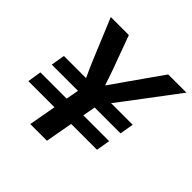

<svg xmlns="http://www.w3.org/2000/svg" viewBox="-177 -839 993 993"><g transform="rotate(45 319.0 -343.0)"><path d="M182 0H304L331 -150H520L533 -226H344L357 -296H546L559 -372H401C416 -392 443 -426 459 -448L638 -686H505L372 -497C361 -482 334 -443 317 -418H313C305 -442 293 -480 286 -498L217 -686H85L180 -457C186 -442 205 -400 218 -372H56L43 -296H235L222 -226H30L18 -150H209Z"/></g></svg>

Font: Archivo SemiBold
Style: Italic
Weight: 600
Italic angle: -10°
Designer: Hector Gatti
Foundry: Omnibus-Type
Version: Version 2.001